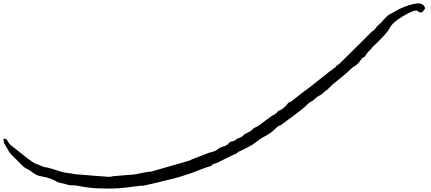

<svg xmlns="http://www.w3.org/2000/svg" viewBox="-1616 -399 2550 1136"><path d="M639.6 -265.6Q651.9 -280.3 660.2 -289.3Q668.5 -298.3 674.6 -303.7Q680.7 -309.1 685.5 -312Q690.4 -314.9 695.6 -317.4Q700.7 -319.8 706.8 -323Q712.9 -326.2 722.2 -332Q732.9 -338.9 746.6 -345.7Q760.3 -352.5 774.9 -358.2Q789.6 -363.8 803.7 -368.2Q817.9 -372.6 829.1 -375Q841.8 -377.9 853 -378.9H856.9Q865.7 -378.9 874.3 -376.7Q882.8 -374.5 889.6 -367.9Q896.5 -361.3 899.9 -349.6Q893.6 -342.3 890.6 -337.6Q887.7 -333 885.5 -330.6Q883.3 -328.1 881.3 -327.1Q879.4 -326.2 875.5 -325.7H872.6Q867.7 -325.7 864.5 -327.1Q861.3 -328.6 858.6 -331.1Q856 -333.5 853.3 -335.2Q850.6 -336.9 844.7 -336.7Q838.9 -336.4 828.6 -333Q818.4 -329.6 800.8 -321.3Q788.1 -314.9 771.7 -305.4Q755.4 -295.9 739.3 -284.4Q723.1 -272.9 710 -260.3Q696.8 -247.6 690.4 -234.9Q685.5 -224.6 676.5 -212.6Q667.5 -200.7 656.5 -188.7Q645.5 -176.8 634.3 -165.3Q623 -153.8 613.5 -144.8Q604 -135.7 597.7 -129.9Q591.3 -124 590.3 -123Q579.1 -108.4 574.5 -103.8Q569.8 -99.1 566.9 -96.9Q564 -94.7 560.5 -90.6Q557.1 -86.4 548.3 -72.8Q543 -64 540 -62Q537.1 -60.1 534.4 -59.3Q531.7 -58.6 528.3 -56.2Q524.9 -53.7 518.6 -44.4Q515.6 -40.5 514.6 -38.6Q513.7 -36.6 512.7 -35.4Q511.7 -34.2 510.5 -32.5Q509.3 -30.8 505.9 -27.3Q496.6 -18.1 492.2 -14.4Q487.8 -10.7 485.1 -9Q482.4 -7.3 479.7 -6.1Q477.1 -4.9 471.2 -1Q467.8 2 460.7 8.5Q453.6 15.1 444.6 23.4Q435.5 31.7 425.8 40.5Q416 49.3 406.7 56.2Q397.5 63 389.2 70.1Q380.9 77.1 372.1 84.5Q361.8 91.8 356 96.9Q350.1 102.1 345.7 106.7Q341.3 111.3 336.7 116Q332 120.6 324.7 127.4Q321.8 130.4 319.8 132.1Q317.9 133.8 316.2 135Q314.5 136.2 312.5 137.2Q310.5 138.2 307.6 140.1Q302.2 145 298.8 148.2Q295.4 151.4 290 156.7Q282.7 162.6 273.7 166.7Q264.6 170.9 254.4 179.2Q248.5 184.6 245.6 187.3Q242.7 189.9 239.7 192.4Q236.8 194.8 232.4 197.8Q228 200.7 219.2 205.6Q213.9 208.5 211.9 209.7Q210 210.9 209.2 211.9Q208.5 212.9 207.5 214.4Q206.5 215.8 202.6 219.2Q195.3 226.1 187.7 232.9Q180.2 239.7 171.9 246.6Q171.4 246.6 170.4 247.6Q169.9 248 169.9 248.5Q159.7 255.9 149.4 263.9Q139.2 272 128.9 279.3Q128.9 279.8 128.4 280.3Q127.4 281.2 127 281.2Q106.9 295.4 87.4 310.3Q67.9 325.2 47.9 339.4Q41 344.2 38.1 344.7Q35.2 345.2 32.5 346.2Q29.8 347.2 25.1 350.8Q20.5 354.5 10.7 364.7Q-4.4 379.9 -16.4 387.9Q-28.3 396 -40 402.3Q-51.8 408.7 -64.9 416.3Q-78.1 423.8 -95.7 437.5Q-100.6 441.9 -103 443.4Q-105.5 444.8 -112.3 449.7Q-116.2 452.1 -118.2 453.9Q-120.1 455.6 -122.1 457Q-124 458.5 -126.5 460Q-128.9 461.4 -133.3 463.4Q-147.5 471.7 -162.8 479.2Q-178.2 486.8 -193.4 494.1Q-199.7 497.1 -201.4 497.3Q-203.1 497.6 -203.9 497.8Q-204.6 498 -206.1 499.8Q-207.5 501.5 -213.4 506.8Q-244.1 521 -274.2 535.9Q-304.2 550.8 -334.5 565.9Q-346.2 568.8 -351.8 570.8Q-357.4 572.8 -359.6 574.2Q-361.8 575.7 -361.8 576.9Q-361.8 578.1 -362.5 579.3Q-363.3 580.6 -366 582.3Q-368.7 584 -376 585.9Q-390.6 590.3 -399.4 592.8Q-408.2 595.2 -419.9 600.6Q-503.9 635.3 -591.6 658Q-679.2 680.7 -767.6 699.7Q-774.4 701.2 -775.4 701.2H-775.9V700.7L-775.4 700.2L-775.9 699.7Q-776.4 699.2 -778.3 699.2Q-779.8 699.2 -783.2 699.7Q-795.9 701.2 -808.8 703.1Q-821.8 705.1 -835.9 706.1Q-902.3 716.8 -971.7 716.8Q-986.8 716.8 -1037.4 715.3Q-1087.9 713.9 -1168.9 698.2Q-1175.3 697.3 -1179.7 697.3H-1182.6Q-1185.5 697.8 -1189 697.8Q-1192.4 697.8 -1196.3 697.3Q-1210 696.3 -1223.1 691.9Q-1236.3 687.5 -1248 685.5Q-1260.3 683.6 -1267.3 681.4Q-1274.4 679.2 -1279.1 676.8Q-1283.7 674.3 -1287.8 671.6Q-1292 668.9 -1298.3 665.8Q-1304.7 662.6 -1314.7 658.9Q-1324.7 655.3 -1340.8 650.9Q-1349.6 648.4 -1362.8 646.2Q-1376 644 -1387.2 640.6Q-1398.4 637.7 -1405.8 633.1Q-1413.1 628.4 -1420.9 622.8Q-1428.7 617.2 -1438.5 610.4Q-1448.2 603.5 -1463.9 596.2Q-1469.7 593.3 -1478 585.7Q-1486.3 578.1 -1495.1 569.3Q-1503.9 560.5 -1512.2 552Q-1520.5 543.5 -1526.4 538.1Q-1539.6 524.9 -1550.3 513.9Q-1561 502.9 -1568.4 487.8Q-1572.8 479.5 -1578.1 471.2Q-1583.5 462.9 -1587.9 454.6Q-1592.3 446.3 -1594.2 438Q-1595.7 433.6 -1595.7 429.2Q-1595.7 425.8 -1594.7 422.4Q-1591.8 421.9 -1588.9 421.9Q-1585 421.9 -1581.5 423.3Q-1578.1 424.8 -1575.2 428.7Q-1572.3 432.6 -1569.3 438.5Q-1566.4 444.3 -1561 450.7Q-1558.6 452.6 -1556.6 455.1Q-1554.7 457.5 -1552.2 459.5L-1466.3 527.8Q-1466.3 528.3 -1465.3 529.3L-1464.8 529.8Q-1460.9 531.7 -1458.3 533.9Q-1455.6 536.1 -1452.6 538.6Q-1438.5 548.8 -1430.7 554.2Q-1422.9 559.6 -1418.2 562.7Q-1413.6 565.9 -1410.4 567.4Q-1407.2 568.8 -1402.3 570.6Q-1397.5 572.3 -1389.2 575.4Q-1380.9 578.6 -1365.7 585Q-1354.5 590.3 -1345 591.1Q-1335.4 591.8 -1324.7 595.2Q-1317.9 597.7 -1310.5 599.4Q-1303.2 601.1 -1296.4 603.5Q-1274.9 610.4 -1254.6 616.7Q-1234.4 623 -1211.9 625Q-1203.6 626 -1192.1 627.7Q-1180.7 629.4 -1170.9 631.8Q-1122.1 635.7 -1074 639.6Q-1025.9 643.6 -977.1 647Q-976.1 647 -973.1 647Q-970.2 647 -967.3 647Q-964.4 647 -961.9 646.7Q-959.5 646.5 -958.5 646Q-953.1 645 -950 644.3Q-946.8 643.6 -937.5 642.6Q-915 640.1 -892.6 638.9Q-870.1 637.7 -846.7 635.3Q-829.1 634.8 -813 631.8Q-796.9 628.9 -781.7 625.7Q-766.6 622.6 -751.7 619.6Q-736.8 616.7 -721.2 616.2Q-672.9 602.5 -626 588.9Q-579.1 575.2 -530.8 561.5Q-524.4 559.1 -519.8 557.9Q-515.1 556.6 -511.2 555.7Q-507.3 554.7 -502.9 553.5Q-498.5 552.2 -492.7 549.8Q-487.8 547.4 -482.9 545.2Q-478 543 -474.6 541.5Q-450.2 532.7 -426.8 523.4Q-403.3 514.2 -379.9 504.9Q-358.4 500 -348.6 496.1Q-338.9 492.2 -333.3 488.3Q-327.6 484.4 -322.3 480.2Q-316.9 476.1 -304.2 470.7Q-298.8 468.3 -294.7 467.3Q-290.5 466.3 -286.6 465.1Q-282.7 463.9 -278.8 461.9Q-274.9 460 -269.5 456.1Q-265.6 452.1 -262.9 449Q-260.3 445.8 -256.8 443.4Q-251.5 439.5 -250.2 438.7Q-249 438 -248.8 438.2Q-248.5 438.5 -247.1 438.5H-246.1Q-244.1 438.5 -239.7 437.5Q-235.8 437 -230.7 434.3Q-225.6 431.6 -224.1 430.7Q-222.7 429.7 -220.2 427.7Q-217.8 425.8 -216.8 424.8L-215.3 423.8H-215.8L-214.4 422.9Q-212.9 422.4 -208.5 420.4Q-196.8 415.5 -190.4 412.4Q-184.1 409.2 -180.7 406.7Q-177.2 404.3 -175.8 402.3Q-174.3 400.4 -172.9 398.7Q-171.4 397 -168.9 395.3Q-166.5 393.6 -160.6 390.6Q-147.9 384.3 -141.1 380.9Q-134.3 377.4 -131.1 375.2Q-127.9 373 -127.2 371.8Q-126.5 370.6 -125.2 369.1Q-124 367.7 -121.6 365.2Q-119.1 362.8 -112.3 358.4Q-107.4 355.5 -103.5 353.8Q-99.6 352.1 -96.2 350.3Q-92.8 348.6 -89.1 346.4Q-85.4 344.2 -80.6 340.3Q-62 326.2 -43.2 312.7Q-24.4 299.3 -5.9 285.6Q-1 283.2 1 282.2Q2.9 281.2 4.4 280.5Q5.9 279.8 7.3 278.8Q8.8 277.8 12.7 274.9Q22.5 268.1 24.7 265.6Q26.9 263.2 26.9 262Q26.9 260.7 27.3 260Q27.8 259.3 34.2 255.9Q38.1 253.9 39.8 253.4Q41.5 252.9 42.7 252.4Q43.9 252 45.7 251.2Q47.4 250.5 51.8 247.6Q55.7 244.6 59.3 241.2Q63 237.8 67.9 233.9Q77.6 226.1 82.8 218.5Q87.9 210.9 91.8 208.5Q94.2 206.5 94.7 206.3Q95.2 206.1 95.7 206.1Q96.2 206.1 96.9 205.8Q97.7 205.6 100.1 204.6Q101.1 203.6 102.5 203.4Q104 203.1 105.5 202.1Q111.8 198.2 122.1 189.9Q132.3 181.6 145 171.4Q157.7 161.1 172.1 150.1Q186.5 139.2 200.7 129.4Q202.6 127.4 203.1 127Q203.6 126.5 203.9 126.5Q204.1 126.5 204.6 126Q205.1 125.5 208 123.5Q209.5 123 210.7 122.1Q211.9 121.1 212.9 120.1Q213.9 119.1 214.1 119.1Q214.4 119.1 215.3 118.2Q244.6 94.7 273.2 72.3Q301.8 49.8 331.1 26.4Q335.9 22.9 338.1 21.2Q340.3 19.5 345.7 15.6Q356 8.3 361.6 3.9Q367.2 -0.5 369.9 -2.9Q372.6 -5.4 373.3 -6.8Q374 -8.3 375.2 -9.5Q376.5 -10.7 378.7 -12.5Q380.9 -14.2 386.7 -17.6Q388.7 -18.6 389.2 -19Q422.9 -52.7 456.5 -85.4Q490.2 -118.2 523.9 -151.9Q537.6 -166 549.8 -178Q562 -189.9 575.7 -204.1Q584 -212.4 591.3 -217Q598.6 -221.7 605 -229.5Q608.9 -235.4 611.6 -239Q614.3 -242.7 616.9 -245.4Q619.6 -248 622.6 -250.5Q625.5 -252.9 630.4 -256.8Q632.8 -259.3 634.8 -261.5Q636.7 -263.7 639.6 -265.6Z"/></svg>

Font: DimaRavanNevis
Style: regular
Weight: 400
Designer: R.Balvardi
Foundry: Dima Software Group
Version: Version 1.00;May 26, 2019;FontCreator 11.5.0.2427 64-bit